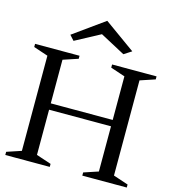

<svg xmlns="http://www.w3.org/2000/svg" viewBox="-134 -1058 1049 1168"><g transform="rotate(15 390.5 -474.5)"><path d="M8 -20 116 -56 99 -32V-668L116 -644L8 -680V-700H288V-681L177 -644L194 -668V-357L176 -375H602L584 -357V-668L601 -644L493 -680V-700H773V-681L662 -644L679 -668V-32L662 -56L773 -19V0H493V-20L601 -56L584 -32V-353L602 -335H176L194 -353V-32L177 -56L288 -19V0H8ZM201 -809 396 -949 591 -809 543 -778 386 -862 229 -778Z"/></g></svg>

Font: Wittgenstein
Style: Regular
Weight: 400
Designer: Jörg Drees
Foundry: Jörg Drees
Version: Version 1.003;Glyphs 3.1.2 (3151)